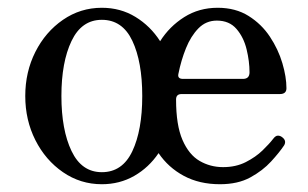

<svg xmlns="http://www.w3.org/2000/svg" viewBox="-20 -462 792 494"><path d="M242 12Q187 12 142 -19Q97 -50 71 -101.5Q45 -153 45 -215Q45 -277 71 -328.5Q97 -380 142 -411Q187 -442 242 -442Q290 -442 328.5 -418.5Q367 -395 392 -356Q416 -394 454 -418Q492 -442 540 -442Q586 -442 619.5 -421Q653 -400 674.5 -367.5Q696 -335 706.5 -299.5Q717 -264 717 -235Q717 -220 700 -220H447Q433 -220 433 -206Q433 -140 449.5 -102Q466 -64 493.5 -48Q521 -32 554 -32Q587 -32 612.5 -45Q638 -58 655.5 -75Q673 -92 683 -105Q689 -113 695 -113Q701 -113 706 -109Q718 -100 711 -88Q699 -70 677.5 -46.5Q656 -23 624 -5.5Q592 12 546 12Q493 12 453 -9.5Q413 -31 388 -68Q363 -31 325.5 -9.5Q288 12 242 12ZM242 -19Q295 -19 320.5 -73Q346 -127 346 -215Q346 -303 320.5 -357Q295 -411 242 -411Q190 -411 164 -356.5Q138 -302 138 -215Q138 -128 164 -73.5Q190 -19 242 -19ZM451 -259H605Q622 -259 622 -276Q622 -304 614.5 -335Q607 -366 588.5 -387.5Q570 -409 538 -409Q510 -409 490.5 -389Q471 -369 458.5 -338Q446 -307 439 -272Q436 -259 451 -259Z"/></svg>

Font: TsukuhouMincho
Style: Regular
Weight: 400
Designer: Iose
Foundry: Typographish
Version: Version 1.001; ttfautohint (v1.8.3)